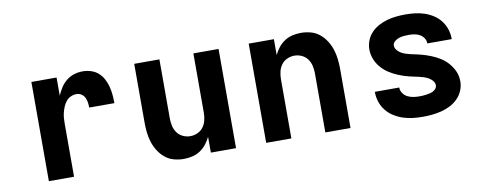

<svg xmlns="http://www.w3.org/2000/svg" viewBox="-51 -755 2503 991"><g transform="rotate(-10 1200.0 -260.0)"><path d="M140 0V-520H272V-425Q281 -446 293.5 -465.5Q306 -485 324 -499.5Q342 -514 364 -521Q386 -528 409 -528Q431 -528 452.5 -521.5Q474 -515 490.5 -500.5Q507 -486 517.5 -466.5Q528 -447 533.5 -425.5Q539 -404 541 -382Q543 -360 543 -338H411Q411 -352 409 -365.5Q407 -379 401 -391Q395 -403 383.5 -410.5Q372 -418 358 -418Q343 -418 328.5 -411.5Q314 -405 304 -393Q294 -381 288 -366.5Q282 -352 278 -337Q274 -322 273 -306.5Q272 -291 272 -276V0Z M846 8Q820 8 794.5 1Q769 -6 749 -22.5Q729 -39 715 -61Q701 -83 693 -107.5Q685 -132 682 -158Q679 -184 679 -210V-520H811V-210Q811 -190 815.5 -170.5Q820 -151 831.5 -135Q843 -119 861.5 -110.5Q880 -102 900 -102Q920 -102 938.5 -110.5Q957 -119 968.5 -135Q980 -151 984.5 -170.5Q989 -190 989 -210V-520H1121V0H989V-83Q979 -62 965 -44.5Q951 -27 932 -14.5Q913 -2 890.5 3Q868 8 846 8Z M1279 0V-520H1411V-437Q1421 -458 1435 -475.5Q1449 -493 1468 -505.5Q1487 -518 1509.5 -523Q1532 -528 1554 -528Q1580 -528 1605.5 -521Q1631 -514 1651 -497.5Q1671 -481 1685 -459Q1699 -437 1707 -412.5Q1715 -388 1718 -362Q1721 -336 1721 -310V0H1589V-310Q1589 -330 1584.5 -349.5Q1580 -369 1568.5 -385Q1557 -401 1538.5 -409.5Q1520 -418 1500 -418Q1480 -418 1461.5 -409.5Q1443 -401 1431.5 -385Q1420 -369 1415.5 -349.5Q1411 -330 1411 -310V0Z M2099 8Q2073 8 2047 5Q2021 2 1996.5 -6Q1972 -14 1949.5 -28Q1927 -42 1910.5 -62.5Q1894 -83 1885.5 -108Q1877 -133 1877 -159Q1877 -159 1877 -160Q1877 -161 1877 -162H2005Q2005 -161 2005 -161Q2005 -161 2005 -161Q2005 -145 2014.5 -131.5Q2024 -118 2038 -111Q2052 -104 2067.5 -101.5Q2083 -99 2099 -99Q2108 -99 2117.5 -99.5Q2127 -100 2136.5 -101.5Q2146 -103 2155 -105Q2164 -107 2172.5 -111.5Q2181 -116 2187 -123.5Q2193 -131 2193 -141Q2193 -154 2184 -164.5Q2175 -175 2163.5 -181.5Q2152 -188 2139.5 -192Q2127 -196 2114 -199Q2101 -202 2088 -204.5Q2075 -207 2062 -210.5Q2049 -214 2036.5 -218Q2024 -222 2012 -227Q2000 -232 1988 -238Q1976 -244 1965 -251Q1954 -258 1944 -266.5Q1934 -275 1925 -285Q1916 -295 1909 -306.5Q1902 -318 1897 -330.5Q1892 -343 1889.5 -356Q1887 -369 1887 -382Q1887 -406 1896 -429Q1905 -452 1922 -469.5Q1939 -487 1960.5 -498.5Q1982 -510 2005.5 -516.5Q2029 -523 2053 -525.5Q2077 -528 2101 -528Q2126 -528 2151.5 -525Q2177 -522 2201 -514Q2225 -506 2246.5 -492Q2268 -478 2283.5 -458Q2299 -438 2307 -413.5Q2315 -389 2315 -364Q2315 -363 2315 -362.5Q2315 -362 2315 -361H2187Q2187 -361 2187 -361.5Q2187 -362 2187 -362Q2187 -377 2178.5 -389.5Q2170 -402 2157.5 -409Q2145 -416 2130.5 -418.5Q2116 -421 2101 -421Q2088 -421 2075 -420Q2062 -419 2049.5 -415Q2037 -411 2026 -402Q2015 -393 2015 -380Q2015 -367 2024 -356Q2033 -345 2044.5 -338.5Q2056 -332 2068.5 -328Q2081 -324 2094 -321Q2107 -318 2120 -315.5Q2133 -313 2145.5 -309.5Q2158 -306 2170.5 -302Q2183 -298 2195.5 -293Q2208 -288 2220 -282Q2232 -276 2243 -269Q2254 -262 2264 -253.5Q2274 -245 2282.5 -235Q2291 -225 2298.5 -213.5Q2306 -202 2311 -190Q2316 -178 2318.5 -165Q2321 -152 2321 -138Q2321 -114 2311 -90.5Q2301 -67 2283.5 -49.5Q2266 -32 2243.5 -20.5Q2221 -9 2197 -3Q2173 3 2148.5 5.5Q2124 8 2099 8Z"/></g></svg>

Font: Iosevka SS04 XBd Ex
Style: Regular
Weight: 800
Width: 7
Monospace: yes
Designer: Belleve Invis
Foundry: Belleve Invis
Version: Version 19.0.0; ttfautohint (v1.8.4)